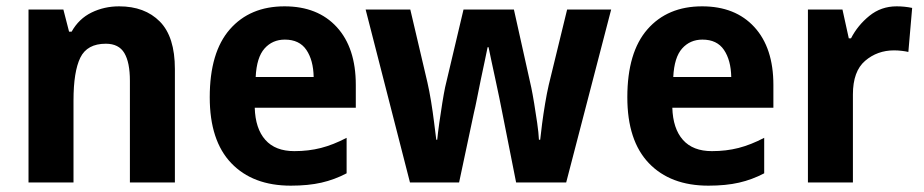

<svg xmlns="http://www.w3.org/2000/svg" viewBox="-20 -576 2915 606"><path d="M356 -556Q437 -556 484.5 -508Q532 -460 532 -358V0H390V-321Q390 -379 372.5 -408.5Q355 -438 314 -438Q255 -438 233.5 -394Q212 -350 212 -259V0H70V-546H180L198 -476H206Q229 -517 269 -536.5Q309 -556 356 -556Z M878 -556Q983 -556 1043 -490.5Q1103 -425 1103 -308V-236H784Q786 -170 817.5 -134.5Q849 -99 909 -99Q954 -99 993 -109Q1032 -119 1074 -141V-29Q1036 -9 994.5 0.5Q953 10 898 10Q778 10 710 -61Q642 -132 642 -269Q642 -411 705.5 -483.5Q769 -556 878 -556ZM879 -451Q840 -451 815 -423Q790 -395 787 -333H970Q969 -386 947 -418.5Q925 -451 879 -451Z M1565 -222Q1562 -239 1556 -267Q1550 -295 1543.5 -326Q1537 -357 1531 -384Q1525 -411 1522 -427H1519Q1516 -411 1510 -383.5Q1504 -356 1497.5 -324.5Q1491 -293 1485.5 -265Q1480 -237 1476 -221L1429 0H1274L1134 -546H1275L1329 -316Q1335 -290 1340.5 -256.5Q1346 -223 1350 -190.5Q1354 -158 1357 -135H1360Q1362 -156 1366.5 -188Q1371 -220 1376 -251Q1381 -282 1385 -301L1443 -546H1602L1657 -299Q1661 -280 1666 -249.5Q1671 -219 1675.5 -188Q1680 -157 1681 -135H1685Q1687 -155 1691 -185.5Q1695 -216 1700.5 -249Q1706 -282 1712 -308L1770 -546H1909L1767 0H1609Z M2196 -556Q2301 -556 2361 -490.5Q2421 -425 2421 -308V-236H2102Q2104 -170 2135.5 -134.5Q2167 -99 2227 -99Q2272 -99 2311 -109Q2350 -119 2392 -141V-29Q2354 -9 2312.5 0.5Q2271 10 2216 10Q2096 10 2028 -61Q1960 -132 1960 -269Q1960 -411 2023.5 -483.5Q2087 -556 2196 -556ZM2197 -451Q2158 -451 2133 -423Q2108 -395 2105 -333H2288Q2287 -386 2265 -418.5Q2243 -451 2197 -451Z M2810 -556Q2835 -556 2859 -551L2847 -412Q2839 -414 2826.5 -415.5Q2814 -417 2802 -417Q2749 -417 2710.5 -384Q2672 -351 2672 -278V0H2530V-546H2639L2659 -455H2666Q2687 -496 2724 -526Q2761 -556 2810 -556Z"/></svg>

Font: Noto Sans Armenian SemiCondensed
Style: Bold
Weight: 700
Width: 4
Designer: Monotype Design Team
Foundry: Monotype Imaging Inc.
Version: Version 2.008; ttfautohint (v1.8.4.7-5d5b)